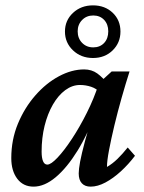

<svg xmlns="http://www.w3.org/2000/svg" viewBox="-20 -695 544 723"><path d="M106.4 7.8Q67.4 7.8 44.9 -22Q22.5 -51.8 22.5 -99.6Q22.5 -168.9 47.4 -229Q72.3 -289.1 112.8 -335.4Q153.3 -381.8 201.7 -407.7Q250 -433.6 296.9 -433.6Q325.2 -433.6 346.2 -418.5Q367.2 -403.3 388.7 -376L359.4 -344.7Q343.8 -361.3 323.2 -368.2Q302.7 -375 281.2 -375Q252 -375 225.6 -355.5Q199.2 -335.9 179.2 -301.3Q159.2 -266.6 147.9 -221.2Q136.7 -175.8 136.7 -124Q136.7 -100.6 142.1 -87.9Q147.5 -75.2 158.2 -75.2Q171.9 -75.2 196.8 -101.6Q221.7 -127.9 251 -172.4Q280.3 -216.8 307.1 -270.5Q334 -324.2 351.6 -378.9L365.2 -393.6L400.4 -425.8H467.8Q453.1 -379.9 438 -326.7Q422.9 -273.4 410.6 -222.2Q398.4 -170.9 390.6 -129.9Q382.8 -88.9 382.8 -66.4Q403.3 -78.1 422.4 -96.7Q441.4 -115.2 460.9 -139.6L488.3 -108.4Q463.9 -76.2 435.1 -49.8Q406.2 -23.4 377 -7.8Q347.7 7.8 321.3 7.8Q299.8 7.8 288.1 -4.9Q276.4 -17.6 276.4 -42Q276.4 -57.6 281.7 -86.4Q287.1 -115.2 299.8 -162.6Q312.5 -210 334 -281.2H343.8Q312.5 -193.4 272.5 -128.4Q232.4 -63.5 189.9 -27.8Q147.5 7.8 106.4 7.8ZM330.1 -476.6Q285.2 -476.6 254.9 -505.4Q224.6 -534.2 224.6 -576.2Q224.6 -618.2 254.9 -646.5Q285.2 -674.8 330.1 -674.8Q375 -674.8 404.3 -647Q433.6 -619.1 433.6 -576.2Q433.6 -534.2 404.3 -505.4Q375 -476.6 330.1 -476.6ZM331.1 -516.6Q356.4 -516.6 372.1 -533.2Q387.7 -549.8 387.7 -577.1Q387.7 -603.5 372.1 -620.1Q356.4 -636.7 331.1 -636.7Q305.7 -636.7 289.1 -619.6Q272.5 -602.5 272.5 -577.1Q272.5 -550.8 289.1 -533.7Q305.7 -516.6 331.1 -516.6Z"/></svg>

Font: Crimson Pro SemiBold
Style: Italic
Weight: 600
Italic angle: -12°
Designer: Jacques Le Bailly
Foundry: Baron von Fonthausen
Version: Version 1.003